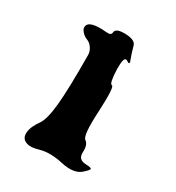

<svg xmlns="http://www.w3.org/2000/svg" viewBox="-133 -856 637 693"><g transform="rotate(30 185.0 -509.5)"><path d="M76 -252Q57 -260 58.5 -284.5Q60 -309 83 -341Q99 -364 105.5 -429.5Q112 -495 111 -637Q111 -652 102 -665.5Q93 -679 80 -684Q67 -689 57.5 -699.5Q48 -710 49 -719Q50 -749 127 -742Q148 -740 148 -753Q149 -772 189.5 -771Q230 -770 236 -750Q245 -717 252 -700Q257 -689 254.5 -686.5Q252 -684 244 -690Q231 -698 228 -675Q227 -663 227 -645Q229 -586 240 -586Q251 -586 246 -482Q240 -377 256 -367Q272 -356 270 -325Q268 -293 301 -292Q324 -291 325 -286.5Q326 -282 307 -265Q280 -240 223 -253Q169 -265 131 -254Q95 -243 76 -252Z"/></g></svg>

Font: Daniel
Style: Regular
Weight: 400
Version: Version 1.1